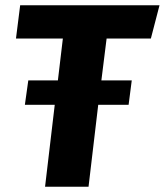

<svg xmlns="http://www.w3.org/2000/svg" viewBox="-20 -713 629 733"><path d="M471 -313H355L318 0H152L189 -313H75L88 -406H201L220 -566H41L57 -693H589L556 -566H387L367 -406H483Z"/></svg>

Font: Qjlgwqiwhsfqbnnlvksmvfsycuq
Style: Regular
Weight: 700
Italic angle: -8°
Designer: Carrois Corporate & Edenspiekermann
Foundry: Carrois Corporate GbR & Edenspiekermann AG
Version: Version 2.001